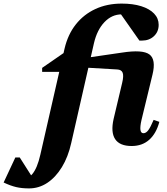

<svg xmlns="http://www.w3.org/2000/svg" viewBox="-212 -797 927 1068"><path d="M-50.6 251Q-90.8 251 -122.3 243.6Q-153.8 236.2 -191.8 218.2L-126.6 78.8H-102.2L-9.6 224.4H-112.8V204.6Q-61.4 204.6 -33.1 172.2Q-4.8 139.8 12.6 62.6L147 -526.2Q165.4 -605 209.5 -660.9Q253.6 -716.8 318.7 -746.9Q383.8 -777 465 -777Q527.6 -777 573.7 -762.5Q619.8 -748 645.2 -721.4Q670.6 -694.8 670.6 -659Q670.6 -620.4 644.3 -595.8Q618 -571.2 577.6 -571.2H563.4L443.2 -742.4H554.6L537.8 -674.4Q526.6 -693.8 506.9 -705.4Q487.2 -717 464.4 -717Q410 -717 368.9 -673.8Q327.8 -630.6 310.6 -556.6L184.2 -1.4Q167 76 132.2 132.8Q97.4 189.6 50.9 220.3Q4.4 251 -50.6 251ZM22.4 -397.2V-419.4L151.4 -508.6V-397.2ZM520.4 15.2Q453.8 15.2 428.5 -23.1Q403.2 -61.4 420 -135.6L467.4 -335.6Q477 -374.8 470.3 -392.2Q463.6 -409.6 439.8 -410.6L219.6 -423.6L231.8 -470.2L466.6 -504.4Q581.6 -522.2 619.2 -494.2Q656.8 -466.2 636.2 -381.8L575 -129.4Q566.6 -92.2 569.3 -74.1Q572 -56 585.8 -56Q600.2 -56 612.6 -72.4Q625 -88.8 642.6 -130.2L674.4 -119.2Q657 -54 617.9 -19.4Q578.8 15.2 520.4 15.2Z"/></svg>

Font: Platypi Light
Style: Italic
Weight: 300
Italic angle: -13°
Designer: David Sargent
Foundry: Bolt Cutter Type
Version: Version 1.200